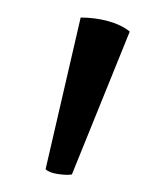

<svg xmlns="http://www.w3.org/2000/svg" viewBox="-20 -92 191 219"><path d="M62 107Q56 108 46 106.5Q36 105 32 101L72 -72Q88 -72 103 -68Q118 -64 128 -56Z"/></svg>

Font: Arima Light
Style: Regular
Weight: 300
Designer: Joana Correia and Natanael Gama
Foundry: NDISCOVER
Version: Version 1.101;gftools[0.9.23]